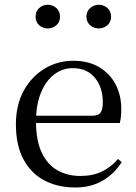

<svg xmlns="http://www.w3.org/2000/svg" viewBox="-20 -792 587 826"><path d="M303.3 14.6Q229.5 14.6 171.6 -15.4Q113.7 -45.5 81.1 -106.2Q48.4 -167 48.4 -256.8Q48.4 -341.1 82.5 -402.5Q116.6 -463.8 172.8 -497.2Q229 -530.6 294.9 -530.6Q360.2 -530.6 406.4 -503.3Q452.6 -475.9 477.1 -429.2Q501.7 -382.4 501.7 -323.2Q501.7 -286.8 495.4 -262.9H86.6V-294.2H377.3Q403.6 -294.2 413 -308.2Q422.3 -322.1 422.3 -352.3Q422.3 -416.2 388.2 -457.5Q354.2 -498.8 292.6 -498.8Q248.8 -498.8 213 -471.6Q177.1 -444.5 156 -392.8Q134.9 -341.2 134.9 -268.7Q134.9 -188 159.4 -135.9Q183.9 -83.8 226.9 -59.4Q270 -35 325.5 -35Q378.5 -35 417.8 -53.7Q457.2 -72.3 487.7 -108.1L503.6 -94.3Q471 -43.5 421 -14.4Q371 14.6 303.3 14.6ZM185.1 -669.7Q164.3 -669.7 148.7 -683.3Q133.1 -696.9 133.1 -720.3Q133.1 -743.4 148.7 -757.5Q164.3 -771.6 185.1 -771.6Q206.8 -771.6 222.5 -757.5Q238.2 -743.4 238.2 -720.3Q238.2 -696.9 222.5 -683.3Q206.8 -669.7 185.1 -669.7ZM405.6 -669.7Q384.3 -669.7 368.1 -683.3Q351.9 -696.9 351.9 -720.3Q351.9 -743.4 368.1 -757.5Q384.3 -771.6 405.6 -771.6Q425.8 -771.6 441.8 -757.5Q457.8 -743.4 457.8 -720.3Q457.8 -696.9 441.8 -683.3Q425.8 -669.7 405.6 -669.7Z"/></svg>

Font: Noto Serif KR ExtraLight
Style: Regular
Weight: 200
Designer: Ryoko NISHIZUKA 西塚涼子 (kana & ideographs); Frank Grießhammer (Latin, Greek & Cyrillic); Wenlong ZHANG 张文龙 (bopomofo); San
Foundry: Adobe
Version: Version 2.002-H1;hotconv 1.1.0;makeotfexe 2.6.0